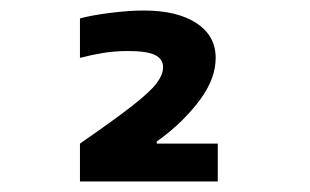

<svg xmlns="http://www.w3.org/2000/svg" viewBox="-20 -755 590 365"><path d="M132 -482Q197 -527 231 -553.5Q265 -580 277.5 -596.5Q290 -613 290 -627Q290 -643 274.5 -650.5Q259 -658 224 -658Q199 -658 177 -654.5Q155 -651 132 -645V-720Q154 -726 189.5 -730.5Q225 -735 253 -735Q317 -735 353.5 -711Q390 -687 390 -645Q390 -626 383 -606.5Q376 -587 361.5 -567Q347 -547 326.5 -526.5Q306 -506 278 -486V-482H394V-410H132Z"/></svg>

Font: M PLUS Code Latin SemiExpanded Medium
Style: Regular
Weight: 500
Width: 6
Designer: Coji Morishita
Foundry: UNDERFOREST DESIGN
Version: Version 1.002; ttfautohint (v1.8.3)